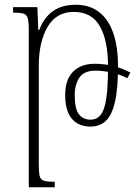

<svg xmlns="http://www.w3.org/2000/svg" viewBox="-20 -522 581 807"><path d="M101 265V-396Q101 -430 96.5 -445.5Q92 -461 78 -465Q64 -469 35 -469V-492H137L141 -396H145Q163 -446 201 -474Q239 -502 298 -502Q356 -502 395.5 -472Q435 -442 455.5 -384.5Q476 -327 476 -244Q476 -148 463 -92.5Q450 -37 424.5 -13.5Q399 10 360 10Q310 10 282 -23Q254 -56 254 -123Q254 -188 287.5 -221Q321 -254 378 -254Q417 -254 454.5 -245Q492 -236 528 -217L515 -193Q488 -208 451 -216.5Q414 -225 382 -225Q333 -225 313.5 -195.5Q294 -166 294 -122Q294 -65 311.5 -42Q329 -19 361 -19Q386 -19 402.5 -38.5Q419 -58 426.5 -107Q434 -156 434 -243Q434 -352 399.5 -412Q365 -472 290 -472Q217 -472 180 -409Q143 -346 143 -244V166Q143 201 146.5 217Q150 233 164.5 237.5Q179 242 210 242V265Z"/></svg>

Font: Noto Serif Armenian ExtraLight
Style: Regular
Weight: 250
Version: Version 2.007